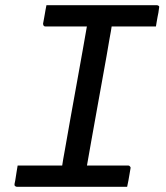

<svg xmlns="http://www.w3.org/2000/svg" viewBox="-20 -720 640 740"><path d="M309 -47H210L218 -71Q220 -87 223.5 -106Q227 -125 230 -142Q241 -206 252.5 -269.5Q264 -333 275.5 -397Q287 -461 298.5 -525Q310 -589 321 -653H421L412 -629Q410 -616 407.5 -600Q405 -584 402 -570Q391 -504 379 -439Q367 -374 355.5 -308.5Q344 -243 332 -177.5Q320 -112 309 -47ZM470 0H45Q43 0 41 -1Q39 -2 37.5 -3.5Q36 -5 36 -7Q36 -9 36 -11Q39 -24 40.5 -35.5Q42 -47 44 -58Q46 -69 48 -82H474Q477 -82 479 -80.5Q481 -79 482.5 -76.5Q484 -74 483 -71Q481 -59 479 -47.5Q477 -36 475 -24.5Q473 -13 470 0ZM159 -700H584Q589 -700 592 -697Q595 -694 593 -689Q592 -680 590.5 -671Q589 -662 587 -653.5Q585 -645 584 -636.5Q583 -628 581 -618H155Q150 -618 148 -621.5Q146 -625 146 -629Q148 -639 149.5 -647.5Q151 -656 152.5 -664.5Q154 -673 155.5 -682Q157 -691 159 -700Z"/></svg>

Font: Rec Mono Linear
Style: Italic
Weight: 400
Italic angle: -10°
Monospace: yes
Version: Version 1.085; ttfautohint (v1.8.4.7-5d5b)